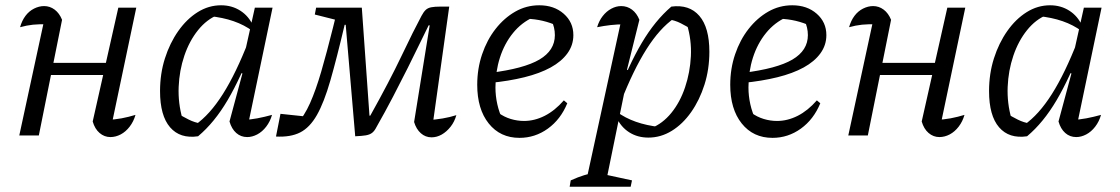

<svg xmlns="http://www.w3.org/2000/svg" viewBox="-20 -513 4241 727"><path d="M398 6Q375 6 357 -9.5Q339 -25 331 -53L428 -484H496L399 -23L384 -59Q414 -60 440.5 -65Q467 -70 493 -78Q486 -53 471 -33.5Q456 -14 437 -4Q418 6 398 6ZM53 0 152 -458 163 -421Q129 -422 105 -419.5Q81 -417 56 -410Q63 -435 76.5 -453Q90 -471 109 -480.5Q128 -490 147 -490Q169 -490 187 -476.5Q205 -463 215 -438L127 0ZM136 -229 145 -275H414L405 -229Z M730 3Q662 13 624 -31Q586 -75 586 -168Q586 -234 604.5 -292Q623 -350 655 -395.5Q687 -441 728.5 -467Q770 -493 817 -493Q858 -493 890 -472.5Q922 -452 938 -416L937 -395Q874 -442 773 -452L806 -457Q763 -440 730 -399Q697 -358 678 -302Q659 -246 656.5 -184Q654 -122 671 -63L650 -85Q673 -71 695 -60Q717 -49 742 -45L719 -40Q774 -78 824 -157Q874 -236 922 -360L940 -346Q892 -219 842 -134Q792 -49 730 3ZM916 -25 902 -59Q928 -60 954.5 -65Q981 -70 1010 -78Q1003 -53 988 -33.5Q973 -14 954 -4Q935 6 916 6Q892 6 874.5 -9.5Q857 -25 849 -53L898 -235L890 -237L945 -484H1012Z M1614 7Q1591 7 1573.5 -8.5Q1556 -24 1548 -51L1607 -417H1603Q1590 -391 1570 -349.5Q1550 -308 1524 -256Q1498 -204 1468 -146.5Q1438 -89 1405 -31Q1398 -17 1389 -10Q1380 -3 1365 -0.5Q1350 2 1325 3L1289 -419H1285Q1255 -292 1231 -208.5Q1207 -125 1180 -77.5Q1153 -30 1116.5 -11.5Q1080 7 1025 4L1042 -82L1146 -71L1102 -41Q1132 -73 1154 -122.5Q1176 -172 1196.5 -242.5Q1217 -313 1241 -409L1255 -466L1271 -433L1172 -458L1177 -484H1350L1379 -75H1382Q1454 -204 1500.5 -301.5Q1547 -399 1576 -453Q1584 -468 1592 -475.5Q1600 -483 1613 -485.5Q1626 -488 1647 -488H1681L1616 -24L1600 -58Q1629 -60 1656 -64.5Q1683 -69 1708 -77Q1701 -52 1686 -33Q1671 -14 1652.5 -3.5Q1634 7 1614 7Z M1947 9Q1874 9 1830.5 -45.5Q1787 -100 1787 -192Q1787 -253 1805.5 -307.5Q1824 -362 1856.5 -403.5Q1889 -445 1931 -469Q1973 -493 2022 -493Q2078 -493 2114.5 -461Q2151 -429 2151 -380Q2151 -342 2128.5 -311Q2106 -280 2065 -257.5Q2024 -235 1965.5 -220.5Q1907 -206 1835 -199V-237Q1964 -253 2022.5 -287.5Q2081 -322 2081 -380Q2081 -409 2068 -436L2093 -414Q2065 -427 2035.5 -434Q2006 -441 1974 -442L2000 -448Q1955 -428 1922.5 -388Q1890 -348 1873 -295Q1856 -242 1856 -182Q1856 -150 1863 -118.5Q1870 -87 1884 -58L1867 -86Q1889 -70 1914 -62.5Q1939 -55 1964 -55Q2004 -55 2042.5 -74.5Q2081 -94 2115 -133L2128 -122Q2103 -61 2054.5 -26Q2006 9 1947 9Z M2435 8Q2394 8 2362.5 -12Q2331 -32 2314 -69L2315 -90Q2378 -43 2479 -32L2446 -28Q2489 -45 2522 -85.5Q2555 -126 2574 -182.5Q2593 -239 2596 -300.5Q2599 -362 2581 -421L2602 -400Q2579 -414 2557.5 -425Q2536 -436 2510 -440L2533 -444Q2478 -406 2428 -327Q2378 -248 2330 -125L2312 -139Q2360 -266 2410 -350.5Q2460 -435 2522 -488Q2590 -497 2628 -453Q2666 -409 2666 -317Q2666 -251 2647.5 -192.5Q2629 -134 2597 -88.5Q2565 -43 2523.5 -17.5Q2482 8 2435 8ZM2137 194 2141 170Q2170 157 2191.5 150.5Q2213 144 2239 141L2373 170L2368 194ZM2195 194 2337 -458 2348 -421Q2317 -421 2291.5 -418Q2266 -415 2241 -410Q2248 -434 2262 -452Q2276 -470 2294.5 -480Q2313 -490 2332 -490Q2355 -490 2373 -476.5Q2391 -463 2401 -438L2354 -249L2361 -246L2271 194Z M2905 9Q2832 9 2788.5 -45.5Q2745 -100 2745 -192Q2745 -253 2763.5 -307.5Q2782 -362 2814.5 -403.5Q2847 -445 2889 -469Q2931 -493 2980 -493Q3036 -493 3072.5 -461Q3109 -429 3109 -380Q3109 -342 3086.5 -311Q3064 -280 3023 -257.5Q2982 -235 2923.5 -220.5Q2865 -206 2793 -199V-237Q2922 -253 2980.5 -287.5Q3039 -322 3039 -380Q3039 -409 3026 -436L3051 -414Q3023 -427 2993.5 -434Q2964 -441 2932 -442L2958 -448Q2913 -428 2880.5 -388Q2848 -348 2831 -295Q2814 -242 2814 -182Q2814 -150 2821 -118.5Q2828 -87 2842 -58L2825 -86Q2847 -70 2872 -62.5Q2897 -55 2922 -55Q2962 -55 3000.5 -74.5Q3039 -94 3073 -133L3086 -122Q3061 -61 3012.5 -26Q2964 9 2905 9Z M3537 6Q3514 6 3496 -9.5Q3478 -25 3470 -53L3567 -484H3635L3538 -23L3523 -59Q3553 -60 3579.5 -65Q3606 -70 3632 -78Q3625 -53 3610 -33.5Q3595 -14 3576 -4Q3557 6 3537 6ZM3192 0 3291 -458 3302 -421Q3268 -422 3244 -419.5Q3220 -417 3195 -410Q3202 -435 3215.5 -453Q3229 -471 3248 -480.5Q3267 -490 3286 -490Q3308 -490 3326 -476.5Q3344 -463 3354 -438L3266 0ZM3275 -229 3284 -275H3553L3544 -229Z M3869 3Q3801 13 3763 -31Q3725 -75 3725 -168Q3725 -234 3743.5 -292Q3762 -350 3794 -395.5Q3826 -441 3867.5 -467Q3909 -493 3956 -493Q3997 -493 4029 -472.5Q4061 -452 4077 -416L4076 -395Q4013 -442 3912 -452L3945 -457Q3902 -440 3869 -399Q3836 -358 3817 -302Q3798 -246 3795.5 -184Q3793 -122 3810 -63L3789 -85Q3812 -71 3834 -60Q3856 -49 3881 -45L3858 -40Q3913 -78 3963 -157Q4013 -236 4061 -360L4079 -346Q4031 -219 3981 -134Q3931 -49 3869 3ZM4055 -25 4041 -59Q4067 -60 4093.5 -65Q4120 -70 4149 -78Q4142 -53 4127 -33.5Q4112 -14 4093 -4Q4074 6 4055 6Q4031 6 4013.5 -9.5Q3996 -25 3988 -53L4037 -235L4029 -237L4084 -484H4151Z"/></svg>

Font: Piazzolla 24pt
Style: Italic
Weight: 400
Italic angle: -11.3°
Designer: Juan Pablo del Peral
Foundry: Huerta Tipografica
Version: Version 2.005